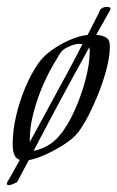

<svg xmlns="http://www.w3.org/2000/svg" viewBox="-26 -464 343 561"><path d="M0 77Q-6 77 -6 73Q-6 69 -3 65Q1 59 10 42.5Q19 26 32 3Q11 -2 11 -43Q11 -82 21 -125Q31 -168 48 -208.5Q65 -249 86 -279Q100 -299 124 -316.5Q148 -334 176 -346.5Q204 -359 230 -362Q244 -390 254 -409Q264 -428 266 -434Q269 -439 274.5 -441.5Q280 -444 286 -444Q300 -444 296 -435Q293 -429 282 -410Q271 -391 255 -362Q263 -362 272 -359.5Q281 -357 287 -352Q292 -348 293.5 -341Q295 -334 295 -328Q295 -302 286.5 -267.5Q278 -233 264 -197Q250 -161 234 -129.5Q218 -98 202 -77Q191 -62 165 -44.5Q139 -27 109.5 -13.5Q80 0 58 4Q38 41 24 68Q20 70 12.5 73.5Q5 77 0 77ZM61 -56Q61 -56 61 -55Q61 -54 61 -49Q85 -93 112.5 -143.5Q140 -194 167 -244Q194 -294 215 -335Q209 -336 205 -336Q195 -336 179 -329.5Q163 -323 155 -315Q150 -310 145.5 -301.5Q141 -293 137 -287Q118 -257 100.5 -217Q83 -177 72 -135Q61 -93 61 -56ZM72 -23Q119 -33 148 -68Q171 -95 191 -139Q211 -183 223.5 -230Q236 -277 236 -312Q236 -314 236 -318.5Q236 -323 235 -326Q211 -283 182.5 -230.5Q154 -178 125.5 -124.5Q97 -71 72 -23Z"/></svg>

Font: Beau Rivage
Style: Regular
Weight: 400
Designer: Robert E. Leuschke
Foundry: Robert E. Leuschke
Version: Version 1.010; ttfautohint (v1.8.3)